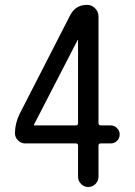

<svg xmlns="http://www.w3.org/2000/svg" viewBox="-20 -750 540 770"><path d="M116.2 -250V-248Q116.2 -247.1 117.2 -247.1H284.2Q293 -247.1 293 -255.9V-588.9Q293 -589.8 292 -589.8Q291 -589.8 291 -588.9ZM81.1 -174.8Q64.5 -174.8 52.2 -187Q40 -199.2 40 -215.8Q40 -254.9 58.6 -293L261.7 -689.5Q283.2 -730.5 329.1 -730.5Q347.7 -730.5 361.3 -716.8Q375 -703.1 375 -683.6V-255.9Q375 -247.1 383.8 -247.1H423.8Q438.5 -247.1 449.2 -236.3Q460 -225.6 460 -210.9Q460 -196.3 449.7 -185.5Q439.5 -174.8 423.8 -174.8H383.8Q375 -174.8 375 -166V-41Q375 -24.4 362.8 -12.2Q350.6 0 334 0Q317.4 0 305.2 -12.2Q293 -24.4 293 -41V-166Q293 -174.8 284.2 -174.8Z"/></svg>

Font: Rounded Mgen+ 2m regular
Style: Regular
Weight: 400
Designer: [Source Han Sans]
Ryoko NISHIZUKA  (kana & ideographs); Paul D. Hunt (Latin, Greek & Cyrillic); Wenlong ZHANG  (bopomofo
Version: Version 1.059.20150602